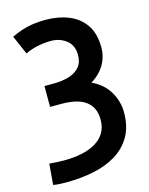

<svg xmlns="http://www.w3.org/2000/svg" viewBox="-131 -791 822 1058"><g transform="rotate(-15 280.0 -261.5)"><path d="M116 186Q104 186 83.5 185.5Q63 185 39 181L49 62Q69 64 94.5 65Q120 66 133 66Q187 66 233 56.5Q279 47 313 27Q347 7 366 -24Q385 -55 385 -99Q385 -137 372 -163.5Q359 -190 334.5 -207Q310 -224 275.5 -231.5Q241 -239 199 -239H134V-358H186Q234 -358 273 -369.5Q312 -381 334.5 -407Q357 -433 357 -476Q357 -531 320 -560Q283 -589 232 -589Q193 -589 154 -580.5Q115 -572 85 -557L38 -665Q67 -679 97 -689Q127 -699 161 -704Q195 -709 233 -709Q306 -709 364.5 -685.5Q423 -662 457.5 -612Q492 -562 492 -482Q492 -448 480.5 -416Q469 -384 446 -357Q423 -330 389 -309Q455 -278 487.5 -222.5Q520 -167 520 -105Q520 -23 487.5 32.5Q455 88 399 122Q343 156 270 171Q197 186 116 186Z"/></g></svg>

Font: Ubuntu Sans Mono
Style: Bold
Weight: 700
Monospace: yes
Designer: Dalton Maag Ltd
Foundry: Dalton Maag Ltd
Version: Version 1.006